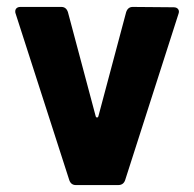

<svg xmlns="http://www.w3.org/2000/svg" viewBox="-20 -534 560 554"><path d="M180 -14 25 -495Q24 -497 24 -501Q24 -507 28 -510.5Q32 -514 39 -514H157Q171 -514 176 -499L256 -199Q257 -195 260 -195Q263 -195 264 -199L344 -499Q349 -514 363 -514L481 -513Q490 -513 494 -507.5Q498 -502 495 -494L341 -14Q336 0 321 0H199Q185 0 180 -14Z"/></svg>

Font: Barlow
Style: Bold
Weight: 700
Designer: Jeremy Tribby
Foundry: Jeremy Tribby
Version: Version 1.101 August 23, 2024